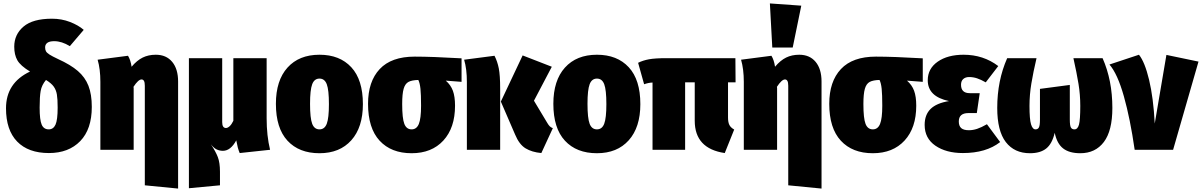

<svg xmlns="http://www.w3.org/2000/svg" viewBox="-20 -873 7005 1119"><path d="M515 -250Q515 -120 447.5 -50.5Q380 19 265 19Q145 19 80 -48Q15 -115 15 -242Q15 -390 155 -456Q99 -490 81 -522Q63 -554 63 -601Q63 -672 117 -718Q171 -764 283 -764Q339 -764 388 -745Q437 -726 468 -699L387 -604Q340 -633 296 -633Q269 -633 256 -623.5Q243 -614 243 -597Q243 -583 248 -574Q253 -565 268.5 -555Q284 -545 318 -529Q391 -496 433.5 -459.5Q476 -423 495.5 -373Q515 -323 515 -250ZM316 -246Q316 -296 311.5 -322.5Q307 -349 293 -368.5Q279 -388 248 -407Q223 -377 217 -343Q211 -309 211 -246Q211 -174 223 -146.5Q235 -119 264 -119Q291 -119 303.5 -146.5Q316 -174 316 -246Z M1018 -398V226L824 207V-373Q824 -393 819 -401.5Q814 -410 805 -410Q786 -410 758 -367L759 -360V0H565V-396Q565 -470 549 -525L726 -548Q741 -524 747 -484Q778 -521 811.5 -537.5Q845 -554 888 -554Q949 -554 983.5 -512.5Q1018 -471 1018 -398Z M1377 19Q1370 2 1366 -13Q1362 -28 1357 -55Q1324 6 1279 6Q1260 6 1243 -2Q1226 -10 1209 -32Q1237 10 1249.5 42.5Q1262 75 1262 128V207L1081 224V-534H1275V-161Q1275 -127 1297 -127Q1307 -127 1318.5 -137.5Q1330 -148 1340 -169V-534H1534V-184Q1534 -82 1554 0Z M2095 -266Q2095 -131 2027.5 -55.5Q1960 20 1842 20Q1723 20 1655.5 -53Q1588 -126 1588 -268Q1588 -404 1655.5 -479Q1723 -554 1842 -554Q1960 -554 2027.5 -481Q2095 -408 2095 -266ZM1787 -268Q1787 -184 1799.5 -151.5Q1812 -119 1842 -119Q1872 -119 1884.5 -152Q1897 -185 1897 -266Q1897 -349 1884.5 -382Q1872 -415 1842 -415Q1812 -415 1799.5 -382Q1787 -349 1787 -268Z M2670 -396 2578 -403Q2607 -378 2619.5 -344Q2632 -310 2632 -257Q2632 -128 2564 -54Q2496 20 2379 20Q2260 20 2192.5 -53Q2125 -126 2125 -268Q2125 -398 2193 -470.5Q2261 -543 2397 -543Q2498 -543 2670 -533ZM2434 -257Q2434 -322 2430.5 -355.5Q2427 -389 2418 -407Q2380 -406 2360.5 -395.5Q2341 -385 2332.5 -355.5Q2324 -326 2324 -267Q2324 -183 2336.5 -151Q2349 -119 2379 -119Q2408 -119 2421 -150.5Q2434 -182 2434 -257Z M3092 -286 3170 -156Q3177 -144 3184 -137Q3191 -130 3202 -126L3135 19Q3080 14 3043 -8.5Q3006 -31 2982 -89L2899 -281L3026 -550L3196 -484ZM2895 -356V0H2701V-396Q2701 -471 2685 -525L2862 -548Q2879 -515 2887 -474.5Q2895 -434 2895 -356Z M3712 -266Q3712 -131 3644.5 -55.5Q3577 20 3459 20Q3340 20 3272.5 -53Q3205 -126 3205 -268Q3205 -404 3272.5 -479Q3340 -554 3459 -554Q3577 -554 3644.5 -481Q3712 -408 3712 -266ZM3404 -268Q3404 -184 3416.5 -151.5Q3429 -119 3459 -119Q3489 -119 3501.5 -152Q3514 -185 3514 -266Q3514 -349 3501.5 -382Q3489 -415 3459 -415Q3429 -415 3416.5 -382Q3404 -349 3404 -268Z M4259 -118 4204 19Q4029 -7 4029 -169V-393H3973V0H3783V-392Q3759 -391 3734 -382L3699 -507Q3727 -521 3762.5 -527.5Q3798 -534 3865 -534H4266L4267 -393H4223V-188Q4223 -160 4231 -144.5Q4239 -129 4259 -118Z M4768 -398V226L4574 207V-373Q4574 -393 4569 -401.5Q4564 -410 4555 -410Q4536 -410 4508 -367L4509 -360V0H4315V-396Q4315 -470 4299 -525L4476 -548Q4491 -524 4497 -484Q4528 -521 4561.5 -537.5Q4595 -554 4638 -554Q4699 -554 4733.5 -512.5Q4768 -471 4768 -398ZM4467 -853 4650 -840 4600 -596H4481Z M5358 -396 5266 -403Q5295 -378 5307.5 -344Q5320 -310 5320 -257Q5320 -128 5252 -54Q5184 20 5067 20Q4948 20 4880.5 -53Q4813 -126 4813 -268Q4813 -398 4881 -470.5Q4949 -543 5085 -543Q5186 -543 5358 -533ZM5122 -257Q5122 -322 5118.5 -355.5Q5115 -389 5106 -407Q5068 -406 5048.5 -395.5Q5029 -385 5020.5 -355.5Q5012 -326 5012 -267Q5012 -183 5024.5 -151Q5037 -119 5067 -119Q5096 -119 5109 -150.5Q5122 -182 5122 -257Z M5798 -488 5725 -393Q5697 -409 5674.5 -416.5Q5652 -424 5628 -424Q5607 -424 5594 -412.5Q5581 -401 5581 -379Q5581 -330 5632 -330H5690L5673 -214H5624Q5568 -214 5568 -165Q5568 -139 5582 -126.5Q5596 -114 5627 -114Q5650 -114 5674.5 -122Q5699 -130 5732 -149L5809 -45Q5727 19 5592 19Q5494 19 5431.5 -24Q5369 -67 5369 -145Q5369 -204 5403.5 -238Q5438 -272 5511 -284Q5387 -310 5387 -405Q5387 -473 5445 -513.5Q5503 -554 5596 -554Q5711 -554 5798 -488Z M6463 -244Q6463 -111 6413.5 -45.5Q6364 20 6276 20Q6212 20 6176 -8Q6140 -36 6127 -99Q6112 -35 6077.5 -7.5Q6043 20 5983 20Q5892 20 5842 -45Q5792 -110 5792 -244Q5792 -403 5850 -534H6021Q6002 -453 5991 -387Q5980 -321 5980 -256Q5980 -178 5989 -148.5Q5998 -119 6015 -119Q6029 -119 6035 -130.5Q6041 -142 6041 -176V-355L6215 -378V-176Q6215 -142 6221 -130.5Q6227 -119 6242 -119Q6261 -119 6268.5 -147Q6276 -175 6276 -256Q6276 -321 6265.5 -385Q6255 -449 6236 -534H6406Q6463 -405 6463 -244Z M6710 -153 6778 -553 6965 -514 6817 0H6593Q6567 -181 6530 -312Q6493 -443 6446 -497L6618 -554Q6652 -512 6677 -408Q6702 -304 6710 -153Z"/></svg>

Font: Fira Sans Condensed Black
Style: Regular
Weight: 900
Width: 3
Designer: Carrois Corporate & Edenspiekermann AG
Foundry: Carrois Corporate GbR & Edenspiekermann AG
Version: Version 4.203